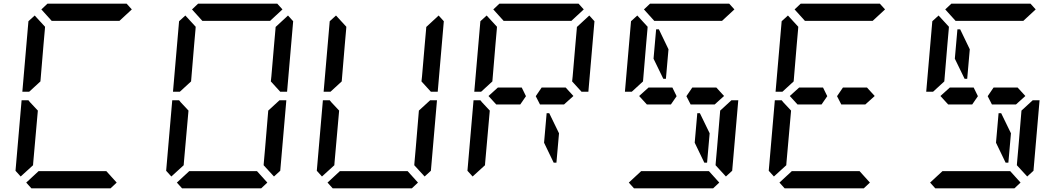

<svg xmlns="http://www.w3.org/2000/svg" viewBox="-20 -1020 5752 1040"><path d="M204 -969 237 -1000H666L694 -969L627 -907H625H490H397H262H260ZM92 -64 64 -95 97 -477H134L142 -467L185 -421L167 -218L160 -139L159 -125ZM612 -31 579 0H150L122 -31L189 -93H191H326H419H554H556ZM199 -579 138 -523H101L134 -905L168 -936L224 -875L223 -861L216 -782Z M1020 -969 1053 -1000H1482L1510 -969L1443 -907H1441H1306H1213H1078H1076ZM908 -64 880 -95 913 -477H950L958 -467L1001 -421L983 -218L976 -139L975 -125ZM1428 -31 1395 0H966L938 -31L1005 -93H1007H1142H1235H1370H1372ZM1433 -421 1494 -477H1531L1498 -95L1464 -64L1408 -125L1409 -139L1416 -218ZM1540 -936 1568 -905 1535 -523H1498L1447 -579L1450 -607L1465 -782L1472 -861L1473 -874ZM1015 -579 954 -523H917L950 -905L984 -936L1040 -875L1039 -861L1032 -782Z M1724 -64 1696 -95 1729 -477H1766L1774 -467L1817 -421L1799 -218L1792 -139L1791 -125ZM2244 -31 2211 0H1782L1754 -31L1821 -93H1823H1958H2051H2186H2188ZM2249 -421 2310 -477H2347L2314 -95L2280 -64L2224 -125L2225 -139L2232 -218ZM2356 -936 2384 -905 2351 -523H2314L2263 -579L2266 -607L2281 -782L2288 -861L2289 -874ZM1831 -579 1770 -523H1733L1766 -905L1800 -936L1856 -875L1855 -861L1848 -782Z M2668 -454 2626 -500 2677 -546H2780H2806L2829 -499L2798 -454H2682ZM2652 -969 2685 -1000H3114L3142 -969L3075 -907H3073H2938H2845H2710H2708ZM2941 -407H2955L3008 -298L2994 -139H2979L2927 -247ZM2540 -64 2512 -95 2545 -477H2582L2590 -467L2633 -421L2615 -218L2608 -139L2607 -125ZM3172 -936 3200 -905 3167 -523H3130L3079 -579L3082 -607L3097 -782L3104 -861L3105 -874ZM2647 -579 2586 -523H2549L2582 -905L2616 -936L2672 -875L2671 -861L2664 -782ZM3044 -546 3086 -500 3035 -454H3022H2945H2905L2882 -499L2914 -546H2940Z M3484 -454 3442 -500 3493 -546H3596H3622L3645 -499L3614 -454H3498ZM3587 -593H3573L3520 -702L3534 -861H3549L3601 -753ZM3468 -969 3501 -1000H3930L3958 -969L3891 -907H3889H3754H3661H3526H3524ZM3757 -407H3771L3824 -298L3810 -139H3795L3743 -247ZM3876 -31 3843 0H3414L3386 -31L3453 -93H3455H3590H3683H3818H3820ZM3881 -421 3942 -477H3979L3946 -95L3912 -64L3856 -125L3857 -139L3864 -218ZM3463 -579 3402 -523H3365L3398 -905L3432 -936L3488 -875L3487 -861L3480 -782ZM3860 -546 3902 -500 3851 -454H3838H3761H3721L3698 -499L3730 -546H3756Z M4300 -454 4258 -500 4309 -546H4412H4438L4461 -499L4430 -454H4314ZM4284 -969 4317 -1000H4746L4774 -969L4707 -907H4705H4570H4477H4342H4340ZM4172 -64 4144 -95 4177 -477H4214L4222 -467L4265 -421L4247 -218L4240 -139L4239 -125ZM4692 -31 4659 0H4230L4202 -31L4269 -93H4271H4406H4499H4634H4636ZM4279 -579 4218 -523H4181L4214 -905L4248 -936L4304 -875L4303 -861L4296 -782ZM4676 -546 4718 -500 4667 -454H4654H4577H4537L4514 -499L4546 -546H4572Z M5116 -454 5074 -500 5125 -546H5228H5254L5277 -499L5246 -454H5130ZM5219 -593H5205L5152 -702L5166 -861H5181L5233 -753ZM5100 -969 5133 -1000H5562L5590 -969L5523 -907H5521H5386H5293H5158H5156ZM5389 -407H5403L5456 -298L5442 -139H5427L5375 -247ZM5508 -31 5475 0H5046L5018 -31L5085 -93H5087H5222H5315H5450H5452ZM5513 -421 5574 -477H5611L5578 -95L5544 -64L5488 -125L5489 -139L5496 -218ZM5095 -579 5034 -523H4997L5030 -905L5064 -936L5120 -875L5119 -861L5112 -782ZM5492 -546 5534 -500 5483 -454H5470H5393H5353L5330 -499L5362 -546H5388Z"/></svg>

Font: DSEG14 Classic Mini
Style: Italic
Weight: 400
Italic angle: -5°
Designer: Keshikan(Twitter:@keshinomi_88pro)
Version: Version 0.46